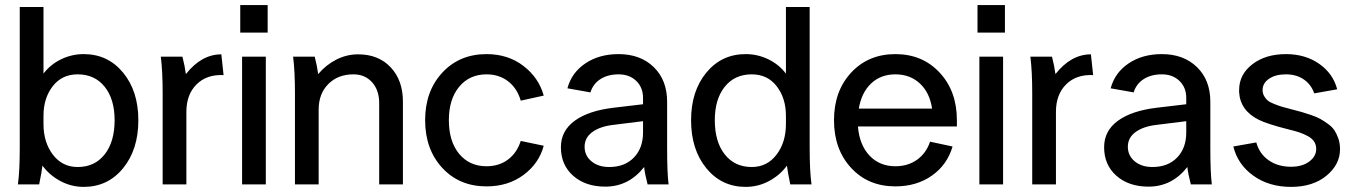

<svg xmlns="http://www.w3.org/2000/svg" viewBox="-20 -729 5355 759"><path d="M151.9 -701.2V-438Q179.2 -474.1 221.4 -494.6Q263.7 -515.1 311 -515.1Q406.2 -515.1 466.6 -441.9Q526.9 -368.7 526.9 -253.9Q526.9 -137.7 466.6 -64Q406.2 9.8 311 9.8Q261.7 9.8 218.5 -13.4Q175.3 -36.6 147.9 -74.2Q145 -49.3 134.8 0H50.8Q58.1 -52.7 58.1 -145V-701.2ZM151.9 -271V-238.8Q151.9 -166.5 189 -117.7Q226.1 -68.8 287.1 -68.8Q354.5 -68.8 393.8 -118.7Q433.1 -168.5 433.1 -253.9Q433.1 -336.9 393.8 -386Q354.5 -435.1 287.1 -435.1Q224.6 -435.1 188.2 -387.9Q151.9 -340.8 151.9 -271Z M615.7 -504.9H701.2Q710.9 -466.8 714.8 -436Q776.4 -514.2 855 -514.2L863.8 -432.1Q797.4 -435.5 757.1 -395.5Q716.8 -355.5 716.8 -287.1V0H623V-359.9Q623 -447.8 615.7 -504.9Z M937 0V-504.9H1030.8V0ZM929.7 -600.1V-709H1038.1V-600.1Z M1138.7 -504.9H1224.1Q1233.9 -466.8 1237.8 -436Q1267.6 -471.7 1308.6 -492.9Q1349.6 -514.2 1396 -514.2Q1476.1 -514.2 1524.4 -462.9Q1572.8 -411.6 1572.8 -327.1V0H1479V-320.8Q1479 -372.6 1450.9 -403.8Q1422.9 -435.1 1377 -435.1Q1315.9 -435.1 1277.8 -396.7Q1239.7 -358.4 1239.7 -295.9V0H1146V-359.9Q1146 -447.8 1138.7 -504.9Z M1660.6 -253.9Q1660.6 -368.7 1728.5 -441.9Q1796.4 -515.1 1903.3 -515.1Q1988.3 -515.1 2049.1 -468.5Q2109.9 -421.9 2129.4 -351.1L2038.6 -331.1Q2024.4 -379.9 1988.8 -407.5Q1953.1 -435.1 1903.3 -435.1Q1835.9 -435.1 1795.2 -386Q1754.4 -336.9 1754.4 -253.9Q1754.4 -170.4 1794.9 -121.1Q1835.4 -71.8 1903.3 -71.8Q1952.6 -71.8 1988 -98.1Q2023.4 -124.5 2038.6 -171.9L2129.4 -152.8Q2110.8 -83 2049.8 -37.6Q1988.8 7.8 1903.3 7.8Q1795.9 7.8 1728.3 -65.4Q1660.6 -138.7 1660.6 -253.9Z M2623 0H2540Q2528.8 -43 2526.4 -68.8Q2465.3 8.8 2373 8.8Q2294.4 8.8 2245.8 -34.2Q2197.3 -77.1 2197.3 -147Q2197.3 -211.9 2252 -251.7Q2306.6 -291.5 2406.2 -303.2L2522 -316.9V-341.8Q2522 -383.3 2495.1 -409.2Q2468.3 -435.1 2425.3 -435.1Q2383.3 -435.1 2354 -416.5Q2324.7 -397.9 2314 -363.8L2223.1 -379.9Q2239.7 -441.9 2294.2 -478.5Q2348.6 -515.1 2425.3 -515.1Q2511.7 -515.1 2564.5 -463.6Q2617.2 -412.1 2617.2 -327.1V-145Q2617.2 -45.9 2623 0ZM2388.2 -68.8Q2449.7 -68.8 2485.8 -106.2Q2522 -143.6 2522 -205.1V-250L2408.2 -235.8Q2353.5 -230 2322.3 -207.5Q2291 -185.1 2291 -148.9Q2291 -113.8 2318.1 -91.3Q2345.2 -68.8 2388.2 -68.8Z M3086.9 -438V-701.2H3180.7V-145Q3180.7 -52.7 3188 0H3104Q3093.8 -49.3 3090.8 -74.2Q3063.5 -36.6 3020.3 -13.4Q2977.1 9.8 2927.7 9.8Q2832.5 9.8 2772.2 -64Q2711.9 -137.7 2711.9 -253.9Q2711.9 -368.7 2772.2 -441.9Q2832.5 -515.1 2927.7 -515.1Q2975.1 -515.1 3017.3 -494.6Q3059.6 -474.1 3086.9 -438ZM3086.9 -238.8V-271Q3086.9 -340.8 3050.5 -387.9Q3014.2 -435.1 2951.7 -435.1Q2884.3 -435.1 2845 -386Q2805.7 -336.9 2805.7 -253.9Q2805.7 -168.5 2845 -118.7Q2884.3 -68.8 2951.7 -68.8Q3012.7 -68.8 3049.8 -117.7Q3086.9 -166.5 3086.9 -238.8Z M3276.9 -253.9Q3276.9 -368.7 3344.7 -441.9Q3412.6 -515.1 3519.5 -515.1Q3626.5 -515.1 3694.6 -441.9Q3762.7 -368.7 3762.7 -253.9V-229H3371.6Q3377.4 -156.2 3417.2 -114Q3457 -71.8 3519.5 -71.8Q3568.8 -71.8 3605 -97.4Q3641.1 -123 3656.7 -168.9L3745.6 -149.9Q3724.6 -77.6 3664.1 -34.9Q3603.5 7.8 3519.5 7.8Q3412.1 7.8 3344.5 -65.4Q3276.9 -138.7 3276.9 -253.9ZM3519.5 -435.1Q3461.9 -435.1 3423.8 -399.2Q3385.7 -363.3 3375 -299.8H3664.6Q3655.3 -362.8 3616.5 -398.9Q3577.6 -435.1 3519.5 -435.1Z M3851.6 0V-504.9H3945.3V0ZM3844.2 -600.1V-709H3952.6V-600.1Z M4053.2 -504.9H4138.7Q4148.4 -466.8 4152.3 -436Q4213.9 -514.2 4292.5 -514.2L4301.3 -432.1Q4234.9 -435.5 4194.6 -395.5Q4154.3 -355.5 4154.3 -287.1V0H4060.5V-359.9Q4060.5 -447.8 4053.2 -504.9Z M4770.5 0H4687.5Q4676.3 -43 4673.8 -68.8Q4612.8 8.8 4520.5 8.8Q4441.9 8.8 4393.3 -34.2Q4344.7 -77.1 4344.7 -147Q4344.7 -211.9 4399.4 -251.7Q4454.1 -291.5 4553.7 -303.2L4669.4 -316.9V-341.8Q4669.4 -383.3 4642.6 -409.2Q4615.7 -435.1 4572.8 -435.1Q4530.8 -435.1 4501.5 -416.5Q4472.2 -397.9 4461.4 -363.8L4370.6 -379.9Q4387.2 -441.9 4441.7 -478.5Q4496.1 -515.1 4572.8 -515.1Q4659.2 -515.1 4711.9 -463.6Q4764.6 -412.1 4764.6 -327.1V-145Q4764.6 -45.9 4770.5 0ZM4535.6 -68.8Q4597.2 -68.8 4633.3 -106.2Q4669.4 -143.6 4669.4 -205.1V-250L4555.7 -235.8Q4501 -230 4469.7 -207.5Q4438.5 -185.1 4438.5 -148.9Q4438.5 -113.8 4465.6 -91.3Q4492.7 -68.8 4535.6 -68.8Z M5063.5 -515.1Q5140.1 -515.1 5195.1 -476.6Q5250 -438 5266.1 -376L5175.3 -359.9Q5163.6 -394.5 5134.3 -414.8Q5105 -435.1 5063.5 -435.1Q5022.5 -435.1 4996.8 -417.7Q4971.2 -400.4 4971.2 -373Q4971.2 -359.9 4977.3 -349.1Q4983.4 -338.4 4991.7 -331.5Q5000 -324.7 5017.3 -317.9Q5034.7 -311 5047.6 -307.1Q5060.5 -303.2 5085.4 -296.9Q5109.9 -290.5 5125 -286.4Q5140.1 -282.2 5162.8 -274.4Q5185.5 -266.6 5199.5 -258.8Q5213.4 -251 5230 -239Q5246.6 -227.1 5255.6 -213.1Q5264.6 -199.2 5271 -180.4Q5277.3 -161.6 5277.3 -139.2Q5277.3 -78.6 5223.6 -34.4Q5169.9 9.8 5083.5 9.8Q4996.6 9.8 4934.8 -34.4Q4873 -78.6 4855.5 -149.9L4946.3 -166Q4958.5 -121.1 4995.1 -95.5Q5031.7 -69.8 5083.5 -69.8Q5127.9 -69.8 5155.5 -90.3Q5183.1 -110.8 5183.1 -140.1Q5183.1 -156.7 5175 -169.2Q5167 -181.6 5150.4 -190.7Q5133.8 -199.7 5116.5 -205.6Q5099.1 -211.4 5072.3 -217.8Q4989.3 -238.8 4956.1 -255.4Q4882.8 -292 4878.4 -364.3Q4878.4 -368.7 4878.4 -373Q4878.4 -434.6 4930.7 -474.9Q4982.9 -515.1 5063.5 -515.1Z"/></svg>

Font: LT Superior Med
Style: Regular
Weight: 500
Designer: Daniel Lyons
Foundry: LyonsType
Version: Version 1.000